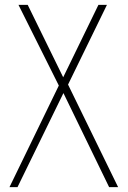

<svg xmlns="http://www.w3.org/2000/svg" viewBox="-20 -770 527 790"><path d="M429 0 241 -387 52 0H19L222 -418L56 -750H94L240 -452L385 -750H420L260 -422L466 0Z"/></svg>

Font: Poiret One
Style: Regular
Weight: 400
Designer: Denis Masharov (denis.masharov@gmail.com), Cyreal (Charset Expansion)
Foundry: Denis Masharov
Version: Version 1.101